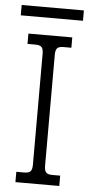

<svg xmlns="http://www.w3.org/2000/svg" viewBox="-55 -800 390 833"><g transform="rotate(5 140.5 -384.0)"><path d="M5 -768H276V-723H5ZM45 -45H80Q99 -45 106.5 -53Q114 -61 114 -81V-566Q114 -586 106.5 -594Q99 -602 80 -602H45V-647H236V-602H201Q182 -602 174.5 -594Q167 -586 167 -566V-81Q167 -61 174.5 -53Q182 -45 201 -45H236V0H45Z"/></g></svg>

Font: Pridi ExtraLight
Style: Regular
Weight: 275
Designer: Katatrad Team
Foundry: CadsonDemak
Version: Version 1.001